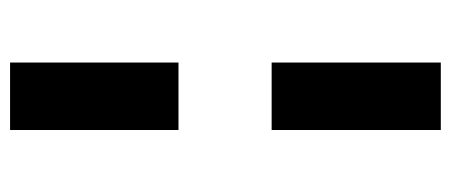

<svg xmlns="http://www.w3.org/2000/svg" viewBox="-280 -488 904 385"><g transform="rotate(-90 172.5 -295.0)"><path d="M104.8 -202.8H240.1V136.4H104.8ZM240.1 -727.3V-389.6H104.8V-727.3Z"/></g></svg>

Font: Inter UI
Style: Bold
Weight: 700
Designer: Rasmus Andersson
Foundry: rsms
Version: 3.2;8d6f07862